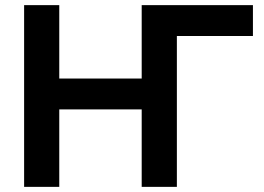

<svg xmlns="http://www.w3.org/2000/svg" viewBox="-20 -730 1033 750"><path d="M670.3 -589.4 533 -710H968V-589.4ZM670.9 -710V0H533.5V-302.7H211.5V0H74.2V-710H211.5V-423.3H533.5V-710Z"/></svg>

Font: Raleway Thin
Style: Regular
Weight: 100
Designer: Matt McInerney, Pablo Impallari, Rodrigo Fuenzalida
Foundry: Matt McInerney, Pablo Impallari, Rodrigo Fuenzalida
Version: Version 4.026